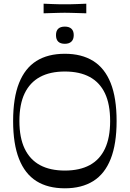

<svg xmlns="http://www.w3.org/2000/svg" viewBox="-20 -1005 702 1039"><path d="M331 14Q239 14 177 -25Q115 -64 83 -145Q51 -226 51 -350Q51 -475 83 -555.5Q115 -636 177 -675Q239 -714 331 -714Q422 -714 484.5 -675Q547 -636 579 -555.5Q611 -475 611 -350Q611 -226 579 -145Q547 -64 484.5 -25Q422 14 331 14ZM331 -82Q411 -82 465.5 -111.5Q520 -141 548 -200.5Q576 -260 576 -350Q576 -441 548 -500Q520 -559 465.5 -588.5Q411 -618 331 -618Q251 -618 196.5 -588.5Q142 -559 113.5 -500Q85 -441 85 -350Q85 -260 113.5 -200.5Q142 -141 196.5 -111.5Q251 -82 331 -82ZM331 -768Q283 -768 283 -815Q283 -838 295 -849.5Q307 -861 331 -861Q354 -861 366.5 -849.5Q379 -838 379 -815Q379 -792 366.5 -780Q354 -768 331 -768ZM216 -933V-985Q246 -984 265.5 -983Q285 -982 300 -982Q315 -982 331 -982Q347 -982 362 -982Q377 -982 397 -983Q417 -984 447 -985V-933Q417 -934 397 -934.5Q377 -935 361.5 -935.5Q346 -936 330 -936Q314 -936 299.5 -935.5Q285 -935 265.5 -934.5Q246 -934 216 -933Z"/></svg>

Font: Ojuju Medium
Style: Regular
Weight: 500
Designer: Chisaokwu Joboson, Mirko Velimirovic
Foundry: Udi Foundry
Version: Version 1.000